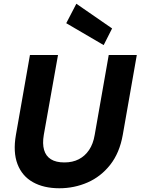

<svg xmlns="http://www.w3.org/2000/svg" viewBox="-20 -994 751 1026"><path d="M297 12Q214 12 156 -20.5Q98 -53 73.5 -117Q49 -181 65 -273L140 -700H290L214 -273Q206 -226 215.5 -193Q225 -160 252 -143Q279 -126 324 -126Q368 -126 401 -143Q434 -160 456 -192.5Q478 -225 486 -273L561 -700H711L636 -273Q619 -177 569 -113.5Q519 -50 448 -19Q377 12 297 12ZM534 -753 334 -870 388 -974 579 -842Z"/></svg>

Font: DM Sans 12pt Black
Style: Italic
Weight: 900
Italic angle: -10°
Version: Version 4.004;gftools[0.9.30]